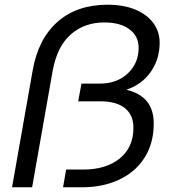

<svg xmlns="http://www.w3.org/2000/svg" viewBox="-20 -793 714 813"><path d="M118 -493Q141 -627 223 -700Q305 -773 436 -773Q502 -773 551.5 -753Q601 -733 628.5 -696.5Q656 -660 656 -612Q656 -543 618.5 -489Q581 -435 515 -413Q631 -386 631 -270Q631 -187 592.5 -126Q554 -65 485 -32.5Q416 0 328 0H247L260 -75H332Q429 -75 487 -122Q545 -169 545 -252Q545 -306 509 -335Q473 -364 405 -364H311L325 -439H403Q475 -439 521 -482Q567 -525 567 -591Q567 -640 528 -669Q489 -698 422 -698Q338 -698 280 -647.5Q222 -597 203 -493L116 0H31Z"/></svg>

Font: Open Sauce One
Style: Italic
Weight: 400
Italic angle: -10°
Designer: Alfredo Marco Pradil
Foundry: Creative Sauce Fz LLC
Version: Version 1.477